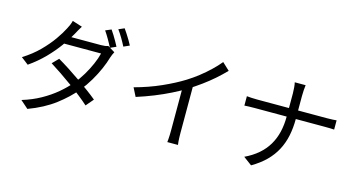

<svg xmlns="http://www.w3.org/2000/svg" viewBox="-92 -1241 3164 1703"><g transform="rotate(15 1490.0 -389.0)"><path d="M765 -806.2Q778 -788.8 792.8 -764.2Q807.7 -739.7 822.1 -714.7Q836.5 -689.7 846.7 -669.2L792.6 -645.1Q777.8 -675.5 754.8 -715.3Q731.9 -755.1 711.9 -783.5ZM874.6 -846.3Q888.2 -827.9 903.8 -803Q919.5 -778.1 934.4 -753.6Q949.3 -729.1 958.5 -710.3L904.8 -686.1Q888.5 -719 865.9 -757.3Q843.3 -795.5 822.1 -823.5ZM383.5 -434.8Q431.5 -406.9 484.5 -372.8Q537.4 -338.6 590 -302Q642.6 -265.5 690.4 -230.4Q738.2 -195.3 774.8 -164.6L716.1 -95.6Q681.7 -126.8 634.6 -164.2Q587.6 -201.7 534.4 -240.1Q481.1 -278.5 428.3 -314.5Q375.4 -350.4 329.1 -379.3ZM840.7 -617.3Q834.4 -606.8 828.1 -591.4Q821.9 -576 817.6 -563.9Q803.2 -513 777.4 -453.9Q751.6 -394.9 716.3 -335Q681 -275.2 636.6 -220.6Q568.8 -137.3 468.4 -61.2Q368 14.9 225.8 67.8L154.4 5Q247.7 -23.3 324.1 -66Q400.5 -108.6 461.4 -159.8Q522.3 -210.9 566.9 -264.4Q605.9 -310.8 638.5 -365.5Q671.2 -420.3 695.1 -475.1Q719.1 -530 730.1 -576.2H359.5L391.5 -647.9H709.4Q729.5 -647.9 746.3 -650.2Q763.1 -652.5 774.8 -657.3ZM504 -761.6Q491.5 -742 479.1 -719.6Q466.7 -697.2 459.2 -683.2Q429.3 -628.8 381.9 -563.1Q334.5 -497.5 270.8 -432.3Q207 -367.2 127.2 -311.7L60.2 -363.3Q146.2 -417 209.4 -480.7Q272.6 -544.4 315.3 -605.3Q357.9 -666.2 380.9 -711.9Q388.8 -725 398.8 -748.2Q408.8 -771.4 413.1 -790.6Z M1086.2 -361.3Q1215.9 -396.3 1327.9 -446.2Q1439.8 -496.1 1522.6 -547.7Q1575.4 -580.5 1624.9 -619.2Q1674.3 -658 1718.3 -699.8Q1762.3 -741.6 1796.4 -783.3L1863.4 -720.5Q1820.6 -676.3 1771.7 -633.4Q1722.7 -590.5 1668.2 -550.9Q1613.7 -511.2 1555.3 -474.4Q1500.4 -440.8 1431.2 -406.1Q1362 -371.4 1284.2 -340.1Q1206.3 -308.8 1125.8 -283.3ZM1506.5 -506.3 1592.7 -532.1V-75.9Q1592.7 -57.4 1593.4 -36.2Q1594.1 -15 1595.5 2.9Q1596.9 20.9 1599 30.7H1501Q1502.4 20.9 1503.7 2.9Q1505.1 -15 1505.8 -36.2Q1506.5 -57.4 1506.5 -75.9Z M2465.1 -674.6Q2465.1 -697.6 2462.5 -728.3Q2459.9 -759 2455.6 -774.2H2555.5Q2552.9 -759 2550.9 -727.7Q2548.9 -696.4 2548.9 -674.2Q2548.9 -645.6 2548.9 -608.1Q2548.9 -570.6 2548.9 -532.4Q2548.9 -494.2 2548.9 -463.5Q2548.9 -380.7 2534.1 -308.7Q2519.2 -236.8 2486.4 -174.3Q2453.5 -111.8 2400.8 -59.2Q2348.1 -6.7 2271.7 37.7L2193.9 -20Q2265.1 -53.7 2316.3 -98.1Q2367.4 -142.4 2400.5 -197.7Q2433.5 -253 2449.3 -319.4Q2465.1 -385.9 2465.1 -463.5Q2465.1 -493.6 2465.1 -532Q2465.1 -570.4 2465.1 -608.4Q2465.1 -646.4 2465.1 -674.6ZM2077.5 -545.1Q2092.9 -543.4 2118.3 -541.8Q2143.7 -540.2 2170.2 -540.2Q2180.8 -540.2 2218.3 -540.2Q2255.8 -540.2 2310.9 -540.2Q2366 -540.2 2429.4 -540.2Q2492.9 -540.2 2556.6 -540.2Q2620.3 -540.2 2675 -540.2Q2729.6 -540.2 2766.9 -540.2Q2804.2 -540.2 2815 -540.2Q2840.3 -540.2 2865.3 -541.5Q2890.3 -542.7 2901.6 -544.1V-459.3Q2890.3 -460.6 2863.9 -461.2Q2837.6 -461.8 2814 -461.8Q2803.2 -461.8 2766.1 -461.8Q2729 -461.8 2674.3 -461.8Q2619.7 -461.8 2556.5 -461.8Q2493.3 -461.8 2429.8 -461.8Q2366.3 -461.8 2311.8 -461.8Q2257.2 -461.8 2219.9 -461.8Q2182.5 -461.8 2172.4 -461.8Q2144.1 -461.8 2118.7 -461Q2093.3 -460.3 2077.5 -458.9Z"/></g></svg>

Font: Noto Sans JP
Style: Regular
Weight: 100
Designer: Ryoko NISHIZUKA 西塚涼子 (kana, bopomofo & ideographs); Paul D. Hunt (Latin, Greek & Cyrillic); Sandoll Communications 산돌커뮤니
Foundry: Adobe
Version: Version 2.004;hotconv 1.0.118;makeotfexe 2.5.65603